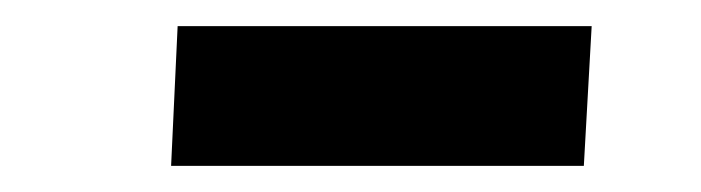

<svg xmlns="http://www.w3.org/2000/svg" viewBox="-20 -752 537 147"><path d="M116 -732H433L427 -625H111Z"/></svg>

Font: Literata 7pt
Style: Bold Italic
Weight: 700
Italic angle: -2°
Designer: Latin by Veronika Burian and Jose Scaglione. Greek by Irene Vlachou. Cyrillic by Vera Evstafieva
Foundry: TypeTogether
Version: Version 3.002